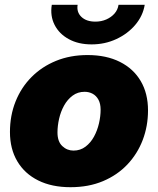

<svg xmlns="http://www.w3.org/2000/svg" viewBox="-20 -760 651 791"><path d="M270.5 11.2Q193.4 11.2 137.5 -16.6Q81.5 -44.4 51.3 -95.5Q21 -146.5 21 -216.3Q21 -284.2 44.2 -342Q67.4 -399.9 109.9 -442.6Q152.3 -485.4 210.9 -509.3Q269.5 -533.2 340.8 -533.2Q418 -533.2 473.9 -505.1Q529.8 -477.1 559.8 -426Q589.8 -375 589.8 -305.2Q589.8 -240.7 568.1 -183.6Q546.4 -126.5 504.9 -82.5Q463.4 -38.6 404.3 -13.7Q345.2 11.2 270.5 11.2ZM282.7 -139.6Q311 -139.6 332.3 -155.8Q353.5 -171.9 367.2 -197Q380.9 -222.2 387.7 -251.5Q394.5 -280.8 394.5 -308.1Q394.5 -333 385.5 -349.4Q376.5 -365.7 361.6 -373.8Q346.7 -381.8 328.6 -381.8Q300.3 -381.8 279.1 -366Q257.8 -350.1 243.9 -325Q230 -299.8 223.4 -270.5Q216.8 -241.2 216.8 -214.4Q216.8 -176.8 236.6 -158.2Q256.3 -139.6 282.7 -139.6ZM357.4 -577.1Q302.7 -577.1 263.2 -598.9Q223.6 -620.6 204.8 -657.7Q186 -694.8 193.4 -740.2H299.8Q294.9 -710 315.4 -690.4Q335.9 -670.9 373 -670.9Q397.5 -670.9 418 -679.9Q438.5 -689 451.9 -704.3Q465.3 -719.7 468.3 -740.2H576.2Q568.8 -694.8 537.4 -657.7Q505.9 -620.6 459 -598.9Q412.1 -577.1 357.4 -577.1Z"/></svg>

Font: Inter 28pt Black
Style: Italic
Weight: 900
Italic angle: -9.3988°
Designer: Rasmus Andersson
Foundry: rsms
Version: Version 4.001;git-66647c0bb